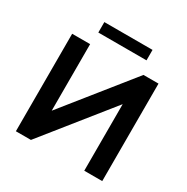

<svg xmlns="http://www.w3.org/2000/svg" viewBox="-191 -1029 1165 1194"><g transform="rotate(30 392.0 -431.5)"><path d="M702 0V-700H594L211 -222V-700H82V0H190L573 -478V0ZM219 -788H565V-863H219Z"/></g></svg>

Font: Chess Sans SemiBold
Style: Regular
Weight: 600
Designer: Wolf Bōese
Foundry: Wolf Bōese
Version: Version 7.223;Glyphs 3.3 (3306)